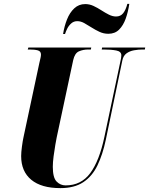

<svg xmlns="http://www.w3.org/2000/svg" viewBox="-20 -959 768 989"><path d="M291 10Q193 10 141 -33Q89 -76 89 -155Q89 -174 93 -204Q97 -234 101 -252L183 -636Q187 -653 189 -662Q191 -671 191 -678Q191 -695 175 -699.5Q159 -704 133 -704H123L126 -714H450L448 -704H435Q408 -704 386.5 -694.5Q365 -685 357 -649L272 -251Q270 -241 265 -213Q260 -185 256 -153.5Q252 -122 252 -100Q252 -44 271.5 -24Q291 -4 318 -4Q398 -4 445 -67.5Q492 -131 518 -255L600 -642Q605 -662 605 -674Q605 -694 578.5 -699Q552 -704 514 -704H504L506 -714H728L726 -704H715Q693 -704 670.5 -700Q648 -696 631.5 -684Q615 -672 610 -647L525 -239Q509 -163 482 -107Q455 -51 409 -20.5Q363 10 291 10ZM538 -785Q514 -785 492.5 -795Q471 -805 451.5 -817.5Q432 -830 414 -840Q396 -850 378 -850Q360 -850 347 -838.5Q334 -827 326.5 -812Q319 -797 315 -784H305Q311 -823 325 -858.5Q339 -894 362.5 -916Q386 -938 419 -938Q441 -938 461.5 -928.5Q482 -919 502 -906Q522 -893 541 -883.5Q560 -874 578 -874Q601 -874 614.5 -891Q628 -908 636 -939H646Q640 -898 627.5 -863Q615 -828 593.5 -806.5Q572 -785 538 -785Z"/></svg>

Font: Noto Serif Display ExtraCondensed Black
Style: Italic
Weight: 900
Width: 2
Italic angle: -12°
Designer: Monotype Design Team
Foundry: Monotype Imaging Inc.
Version: Version 2.009